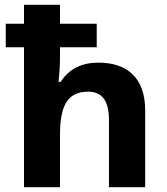

<svg xmlns="http://www.w3.org/2000/svg" viewBox="-20 -780 696 800"><path d="M230 -760H80V-681H4V-583H80V0H230V-218C230 -334 258 -398 347 -398C407 -398 434 -358 434 -280V0H585V-319C585 -458 508 -519 390 -519C322 -519 268 -494 233 -439H224C227 -466 230 -508 230 -537V-583H383V-681H230Z"/></svg>

Font: Noto Sans Lao UI
Style: Bold
Weight: 700
Designer: Monotype Design Team
Foundry: Monotype Imaging Inc.
Version: Version 2.000